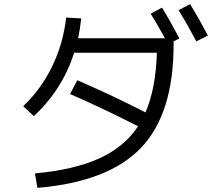

<svg xmlns="http://www.w3.org/2000/svg" viewBox="-20 -862 1040 929"><path d="M709 -796 764 -825Q805 -758 848 -676L820 -662V-647Q820 -312 662.5 -147Q505 18 161 47L149 -23Q337 -40 459 -95Q581 -150 648 -251Q480 -337 319 -407L354 -474Q533 -396 684 -318Q734 -434 739 -607H339Q282 -429 144 -300L92 -348Q178 -429 232 -540Q286 -651 300 -777L373 -773Q368 -724 358 -677H778Q740 -746 709 -796ZM844 -813 900 -842Q945 -768 986 -690L930 -662Q886 -745 844 -813Z"/></svg>

Font: M PLUS 1p
Style: Regular
Weight: 400
Version: Version 1.062